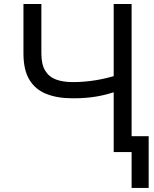

<svg xmlns="http://www.w3.org/2000/svg" viewBox="-20 -747 754 943"><path d="M95.2 -727.3H183.2V-484.4Q183.2 -430.4 202.1 -399.7Q220.9 -369 255.3 -356.4Q289.8 -343.8 336.6 -343.8Q366.1 -343.8 393.8 -346.1Q421.5 -348.4 448 -352.6Q474.4 -356.9 499.8 -362.9Q525.2 -369 549.7 -376.4V-296.9Q525.9 -289.4 502.7 -283.4Q479.4 -277.3 454.4 -273.1Q429.3 -268.8 400.6 -266.5Q371.8 -264.2 336.6 -264.2Q261.4 -264.2 207.2 -285.9Q153.1 -307.5 124.1 -355.8Q95.2 -404.1 95.2 -484.4ZM538.4 -727.3H626.4V0H538.4ZM710.2 -78.1V176.1H626.4V-78.1Z"/></svg>

Font: DeltaSans
Style: Regular
Weight: 400
Designer: Rasmus Andersson
Foundry: rsms
Version: Version 3.012